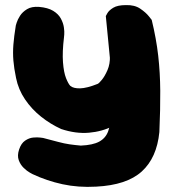

<svg xmlns="http://www.w3.org/2000/svg" viewBox="-20 -518 679 753"><path d="M357 214Q287 218 225 204.5Q163 191 108 165Q108 165 97 159Q86 153 73 140.5Q60 128 53.5 110Q47 92 55 68Q63 44 78.5 33.5Q94 23 110 21.5Q126 20 137.5 21.5Q149 23 149 23Q184 32 208 38.5Q232 45 253 48Q274 51 297 53Q344 51 369 37.5Q394 24 404 -2.5Q414 -29 413 -70Q417 -138 416.5 -186.5Q416 -235 412.5 -275Q409 -315 404.5 -357.5Q400 -400 395 -455Q395 -455 401 -466Q407 -477 424 -487.5Q441 -498 474 -498Q508 -499 530 -484Q552 -469 563.5 -454.5Q575 -440 575 -440Q593 -366 600.5 -299.5Q608 -233 608.5 -161.5Q609 -90 605 0Q595 101 536 154.5Q477 208 357 214ZM220 -12Q178 -31 141 -60.5Q104 -90 78 -128.5Q52 -167 43 -212Q35 -250 32.5 -280.5Q30 -311 32.5 -343Q35 -375 42 -418Q42 -418 45.5 -429.5Q49 -441 58.5 -456Q68 -471 86 -482Q104 -493 133 -491Q168 -488 188.5 -475.5Q209 -463 218.5 -445.5Q228 -428 230.5 -411Q233 -394 232 -383Q231 -372 231 -372Q224 -314 227 -274Q230 -234 239 -211.5Q248 -189 256 -181Q268 -171 294 -171.5Q320 -172 363 -189Q368 -191 379.5 -205Q391 -219 401.5 -243Q412 -267 411 -298L550 -325Q564 -244 549 -183Q534 -122 496 -78Q467 -46 424 -24Q381 -2 329 2.5Q277 7 220 -12Z"/></svg>

Font: Sour Gummy Black
Style: Regular
Weight: 900
Version: Version 1.000